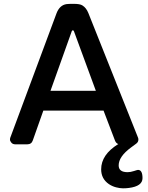

<svg xmlns="http://www.w3.org/2000/svg" viewBox="-20 -769 790 1023"><path d="M715.3 136.2Q739.3 136.2 739.3 180.2Q739.3 223.1 667 232.4Q651.9 234.4 635.3 234.4Q618.7 234.4 598.1 229Q577.6 223.6 560.1 211.9Q519 183.6 519 133.3Q519 54.7 610.4 -1.5Q598.1 -5.4 592.3 -21L531.7 -179.7H210.9L154.8 -21Q147.9 0 125 0H62Q47.9 0 40.5 -9Q33.2 -18.1 33.2 -24.7Q33.2 -31.2 34.7 -35.2L281.2 -698.2Q297.9 -741.7 334.5 -747.1Q347.2 -748.5 364.7 -748.5H373Q406.2 -748.5 418.9 -740.2Q439.5 -727.5 450.7 -699.7L715.8 -34.7Q717.3 -30.8 717.3 -25.4Q717.3 -12.2 706.1 -3.9L677.7 17.1Q612.3 65.4 612.3 112.3Q612.3 148.4 659.7 148.4Q675.3 148.4 693.6 142.3Q711.9 136.2 715.3 136.2ZM490.7 -285.2 374 -602.5Q372.6 -607.4 368.2 -607.4Q363.8 -607.4 362.3 -602.5L249 -285.2Z"/></svg>

Font: Capriola
Style: Regular
Weight: 400
Designer: Viktoriya Grabowska
Foundry: Viktoriya Grabowska
Version: Version 1.007